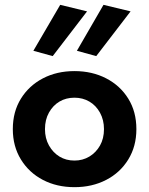

<svg xmlns="http://www.w3.org/2000/svg" viewBox="-20 -764 616 794"><path d="M118 -554 229 -744 340 -717 198 -532ZM298 -554 408 -744 520 -717 378 -532ZM33 -230Q33 -302 66.5 -356Q100 -410 157.5 -440Q215 -470 288 -470Q361 -470 419 -440Q477 -410 510.5 -356Q544 -302 544 -230Q544 -159 510.5 -104.5Q477 -50 419 -20Q361 10 288 10Q215 10 157.5 -20Q100 -50 66.5 -104.5Q33 -159 33 -230ZM166 -230Q166 -192 182.5 -162.5Q199 -133 226 -116.5Q253 -100 288 -100Q322 -100 349.5 -116.5Q377 -133 393.5 -162Q410 -191 410 -230Q410 -268 393.5 -298Q377 -328 349.5 -344Q322 -360 288 -360Q253 -360 226 -344Q199 -328 182.5 -298.5Q166 -269 166 -230Z"/></svg>

Font: Venryn Sans SemiBold
Style: Regular
Weight: 600
Designer: Owen Earl, indestructible type* (font) & Cristiano Sobral (main changes)
Version: Version 3.60;October 28, 2020;FontCreator 13.0.0.2681 64-bit